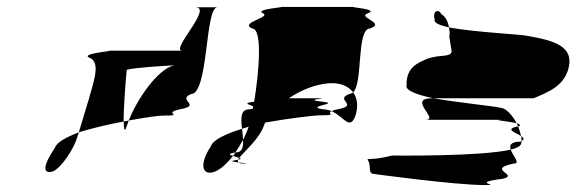

<svg xmlns="http://www.w3.org/2000/svg" viewBox="-20 -715 1660 553"><path d="M138 -289C105 -241 100 -210 134 -222C159 -235 192 -286 202 -318L207 -334C171 -320 143 -305 138 -289ZM235 -550C215 -563 328 -569 287 -569H505C469 -569 594 -694 543 -694H606C570 -694 581 -444 530 -444C488 -426 565 -412 497 -400C445 -388 517 -382 448 -382C436 -382 401 -377 351 -368C373 -426 433 -516 482 -527C453 -525 372 -521 345 -514C341 -473 336 -402 336 -365C293 -357 246 -346 207 -334L236 -430C253 -490 270 -538 235 -550ZM338 -509 339 -512C338 -511 337 -510 338 -509ZM336 -365C337 -341 339 -332 345 -352C347 -357 349 -362 351 -368C347 -367 340 -366 336 -365Z M587 -293C553 -242 562 -208 597 -220C614 -226 633 -243 651 -266C641 -269 635 -272 658 -276C665 -287 673 -299 680 -312C679 -322 679 -333 677 -344C629 -329 593 -312 587 -293ZM706 -633C668 -650 763 -665 737 -677C711 -689 812 -695 787 -695H1001C976 -695 1075 -689 1040 -677C1006 -665 1093 -650 1046 -633C1006 -633 1026 -475 997 -449C983 -468 957 -478 925 -475C889 -472 847 -456 812 -432H888C950 -432 840 -429 909 -422C965 -416 853 -409 911 -400C919 -400 928 -398 935 -395C919 -387 954 -383 906 -383C887 -383 817 -375 744 -362L741 -356C728 -315 684 -280 669 -260C665 -262 656 -264 651 -266C654 -269 656 -272 658 -276H659C678 -276 681 -292 680 -312C686 -324 692 -337 696 -350C689 -348 684 -346 677 -344C674 -373 672 -400 697 -400C701 -401 706 -401 708 -402C709 -404 708 -407 709 -409C699 -414 676 -418 712 -422C726 -507 737 -633 706 -633ZM661 -254C663 -254 665 -255 666 -255C664 -252 665 -249 667 -247C652 -249 638 -251 661 -254ZM666 -255C677 -257 674 -258 669 -260C667 -258 667 -257 666 -255ZM667 -247C669 -245 673 -244 681 -244C704 -244 684 -245 667 -247ZM935 -395C971 -379 989 -335 1005 -386C1012 -410 1009 -433 997 -449C994 -447 991 -445 988 -445C940 -428 1015 -413 956 -401C945 -399 939 -397 935 -395Z M1041 -251C1049 -239 1039 -214 1057 -214C1057 -214 1289 -182 1376 -182C1430 -182 1328 -188 1428 -200C1478 -212 1377 -227 1460 -244C1480 -244 1457 -266 1451 -284C1363 -264 1124 -267 1109 -267C1043 -250 1033 -263 1041 -251ZM1151 -470C1146 -454 1182 -442 1228 -432H1517C1556 -449 1612 -467 1620 -532C1625 -586 1566 -600 1497 -612C1482 -616 1348 -622 1273 -636C1275 -626 1276 -617 1274 -610L1281 -566C1276 -549 1249 -559 1211 -546C1185 -534 1150 -523 1151 -470ZM1232 -658C1224 -689 1248 -687 1250 -675C1263 -668 1271 -652 1273 -636C1247 -642 1229 -649 1232 -658ZM1206 -370C1247 -370 1151 -432 1225 -432H1228C1303 -419 1398 -410 1425 -404C1440 -401 1457 -381 1468 -360C1446 -366 1386 -370 1433 -370ZM1468 -360C1469 -357 1471 -354 1472 -351H1474C1481 -354 1477 -357 1468 -360ZM1451 -284C1447 -296 1450 -307 1479 -307C1480 -308 1481 -308 1482 -309C1482 -306 1482 -303 1481 -301C1479 -294 1468 -288 1451 -284ZM1472 -351C1476 -342 1479 -331 1481 -323C1466 -333 1431 -343 1472 -351ZM1481 -323C1482 -318 1482 -313 1482 -309C1492 -314 1488 -318 1481 -323Z"/></svg>

Font: bitstorm
Style: exextobl
Weight: 400
Version: Version 0.2